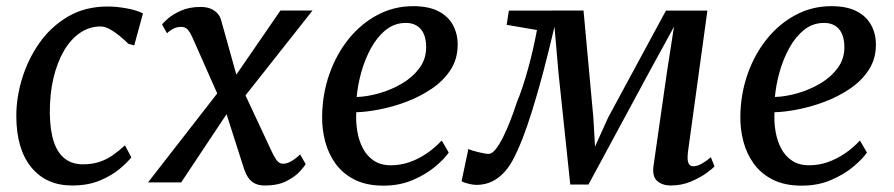

<svg xmlns="http://www.w3.org/2000/svg" viewBox="-20 -589 2888 620"><path d="M394.5 -447.6Q382.1 -459.9 366.4 -472.9Q350.7 -485.9 334.7 -494.7Q318.7 -503.5 304.6 -503.5Q269.1 -503.5 238.9 -483.2Q208.8 -462.9 186.7 -425.4Q164.7 -387.8 152.5 -336.3Q140.4 -284.7 140.9 -222.3Q141.7 -166.3 154.2 -130Q166.7 -93.7 190.3 -76Q213.9 -58.4 247.7 -58.4Q278.2 -58.4 301.6 -66.4Q324.9 -74.3 344.6 -88.2Q364.4 -102 383.5 -119.7L404.1 -81.1Q391.8 -64.9 366 -43.4Q340.3 -21.8 302 -5.9Q263.8 10 212.9 10Q129.2 10 81.1 -48.7Q33.1 -107.4 32.7 -213.3Q32.3 -271.9 50.9 -333.9Q69.5 -395.9 106.5 -449.2Q143.6 -502.4 199.1 -535.2Q254.5 -568 327.8 -568Q355.4 -568 387.6 -562.3Q419.8 -556.6 441.7 -545.9L413.5 -442.4Z M835.4 10Q816.1 10 803.1 3.5Q790.1 -3 782.1 -14.8Q774.1 -26.5 768.6 -42L697.5 -264.2L737 -258.5L565.1 0H458L710.1 -324.1L700.5 -244.2L601 -468.9Q595.2 -482.4 587.1 -492.3Q579.1 -502.2 565 -502.2Q550.5 -502.2 538.4 -495.7Q526.3 -489.1 519.4 -481.4L503.3 -509.9Q507.1 -515.9 523 -529.6Q538.9 -543.3 565.5 -555Q592 -566.6 627.8 -566.6Q646.6 -566.6 660.1 -561Q673.6 -555.3 682.3 -545.6Q690.9 -535.9 694.1 -523.7L755.7 -303.3L716.9 -309.9L885.6 -555H989.2L743.8 -244.4L752.9 -323.3L857.2 -100.3Q864.8 -84 873 -72.1Q881.3 -60.3 894.9 -60.3Q905.3 -60.3 918.8 -67.4Q932.4 -74.4 949.2 -90.4L967.1 -59Q963.6 -52.5 948.7 -35.8Q933.7 -19.1 905.9 -4.6Q878 10 835.4 10Z M1429 -96.4Q1415.4 -76.3 1385.6 -51.2Q1355.9 -26.1 1313.3 -7.8Q1270.8 10.5 1218.4 10.5Q1164 10.5 1125.8 -8.5Q1087.6 -27.5 1064.1 -59.8Q1040.6 -92 1030.1 -131.9Q1019.6 -171.7 1020.2 -212.8Q1021 -285.4 1043.6 -349.7Q1066.2 -414 1105.9 -463.2Q1145.7 -512.5 1198.9 -540.8Q1252 -569.1 1314.3 -569.1Q1363.5 -569.1 1395.1 -553Q1426.7 -536.9 1442.1 -509.1Q1457.6 -481.3 1457.9 -446.8Q1458.4 -399.7 1435.2 -363.8Q1412 -328 1374 -302.4Q1336 -276.7 1291.7 -260.1Q1247.4 -243.6 1204.7 -235.4Q1162 -227.2 1130.5 -226.6Q1128.7 -194.9 1133.9 -164.5Q1139 -134.1 1152.2 -109.3Q1165.3 -84.6 1187.5 -70Q1209.7 -55.3 1242 -55.3Q1272.8 -55.3 1301.8 -65.2Q1330.8 -75.2 1357.3 -93.1Q1383.8 -111.1 1406.4 -135.3ZM1290.6 -515Q1253.8 -515 1225.6 -492.1Q1197.4 -469.2 1177.6 -432.8Q1157.8 -396.4 1146.4 -354.9Q1135 -313.4 1131.8 -275.8Q1166 -276.8 1205.1 -288Q1244.2 -299.2 1278.8 -319.7Q1313.3 -340.3 1334.9 -369.8Q1356.5 -399.3 1356.1 -437.6Q1355.6 -476.2 1338.2 -495.6Q1320.9 -515 1290.6 -515Z M2145.9 10Q2119 10 2102.3 -4.5Q2085.5 -19 2090.4 -54L2133.6 -355.5L2156.4 -502.6L2076.5 -356.5L1880.2 7H1821.5L1783.7 -351.3L1770.5 -502.6Q1751.8 -422.9 1734.1 -356Q1716.3 -289 1699.5 -235.1Q1682.8 -181.1 1666.6 -139.9Q1650.4 -98.7 1634.9 -70.3Q1614.6 -33.2 1585.2 -12.6Q1555.9 8 1518.4 8Q1510.4 8 1500 5.9Q1489.6 3.8 1481.1 0.9Q1472.5 -2 1470.5 -4L1492.5 -108.1Q1495.7 -105.8 1508.9 -101.9Q1522.2 -98 1536.7 -95Q1551.2 -92 1557.6 -92Q1568.6 -92 1580.8 -107.4Q1593 -122.8 1605.3 -147.7Q1617.6 -172.6 1629 -202.2Q1640.4 -231.8 1649.4 -259.8Q1658.7 -281.4 1667.9 -309.5Q1677.1 -337.7 1685.8 -369.1Q1694.5 -400.5 1701.6 -432.1Q1708.7 -463.7 1713.9 -492.1L1616.1 -508.8L1623.2 -554.7L1864.3 -555L1896 -209.5L1901.4 -115.6L1943.8 -209.5L2130.4 -554.7H2264.3L2201.5 -98.2Q2200.4 -88.4 2200.4 -77.7Q2200.5 -67 2204.7 -59.6Q2208.8 -52.1 2219.1 -52.1Q2231.8 -52.1 2247.1 -61Q2262.4 -69.8 2275.5 -81.2L2287.2 -51.9Q2282.4 -45.6 2261.9 -30.6Q2241.5 -15.6 2211.2 -2.8Q2181 10 2145.9 10Z M2779.5 -96.4Q2765.9 -76.3 2736.1 -51.2Q2706.4 -26.1 2663.8 -7.8Q2621.3 10.5 2568.9 10.5Q2514.5 10.5 2476.3 -8.5Q2438.1 -27.5 2414.6 -59.8Q2391.1 -92 2380.6 -131.9Q2370.1 -171.7 2370.7 -212.8Q2371.5 -285.4 2394.1 -349.7Q2416.7 -414 2456.4 -463.2Q2496.2 -512.5 2549.4 -540.8Q2602.5 -569.1 2664.8 -569.1Q2714 -569.1 2745.6 -553Q2777.2 -536.9 2792.6 -509.1Q2808.1 -481.3 2808.4 -446.8Q2808.9 -399.7 2785.7 -363.8Q2762.5 -328 2724.5 -302.4Q2686.5 -276.7 2642.2 -260.1Q2597.9 -243.6 2555.2 -235.4Q2512.5 -227.2 2481 -226.6Q2479.2 -194.9 2484.4 -164.5Q2489.5 -134.1 2502.7 -109.3Q2515.8 -84.6 2538 -70Q2560.2 -55.3 2592.5 -55.3Q2623.3 -55.3 2652.3 -65.2Q2681.3 -75.2 2707.8 -93.1Q2734.3 -111.1 2756.9 -135.3ZM2641.1 -515Q2604.3 -515 2576.1 -492.1Q2547.9 -469.2 2528.1 -432.8Q2508.3 -396.4 2496.9 -354.9Q2485.5 -313.4 2482.3 -275.8Q2516.5 -276.8 2555.6 -288Q2594.7 -299.2 2629.3 -319.7Q2663.8 -340.3 2685.4 -369.8Q2707 -399.3 2706.6 -437.6Q2706.1 -476.2 2688.7 -495.6Q2671.4 -515 2641.1 -515Z"/></svg>

Font: Merriweather 7pt Light
Style: Italic
Weight: 300
Italic angle: -7.8°
Designer: Eben Sorkin
Foundry: Eben Sorkin
Version: Version 2.200;gftools[0.9.31]